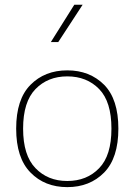

<svg xmlns="http://www.w3.org/2000/svg" viewBox="-20 -785 568 811"><path d="M264.2 -487.8C200.7 -487.8 148.9 -467.3 108.9 -426.8C68.4 -386.2 48.3 -324.2 48.3 -241.7C48.3 -159.2 68.4 -97.2 108.9 -56.2C148.9 -15.1 200.7 5.4 264.2 5.4C327.6 5.4 379.4 -15.1 419.9 -56.2C460 -97.2 480 -159.2 480 -241.7C480 -324.2 460 -386.2 419.9 -426.8C379.4 -467.3 327.6 -487.8 264.2 -487.8ZM264.2 -462.4C319.3 -462.4 364.3 -444.3 398.9 -408.7C433.6 -373 450.7 -317.4 450.7 -241.7C450.7 -166 433.6 -110.4 398.9 -74.7C364.3 -38.6 319.3 -20.5 264.2 -20.5C209 -20.5 164.6 -38.6 129.9 -74.7C95.2 -110.4 77.6 -166 77.6 -241.7C77.6 -317.4 95.2 -373 129.9 -408.7C164.6 -444.3 209 -462.4 264.2 -462.4ZM194.8 -607.4H226.1L329.1 -765.1H293.9Z"/></svg>

Font: Estedad Thin
Style: Regular
Weight: 100
Designer: Amin Abedi
Version: Version 7.3